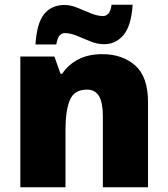

<svg xmlns="http://www.w3.org/2000/svg" viewBox="-20 -792 710 812"><path d="M412 -563Q498 -563 552 -515Q606 -467 606 -360V0H415V-302Q415 -357 399 -385Q383 -413 348 -413Q294 -413 275.5 -369Q257 -325 257 -242V0H66V-553H210L236 -480H243Q269 -519 311.5 -541Q354 -563 412 -563ZM130 -604Q136 -696 167.5 -733.5Q199 -771 253 -771Q278 -771 306.5 -759.5Q335 -748 363.5 -736Q392 -724 417 -724Q426 -724 436.5 -732.5Q447 -741 452 -772H541Q535 -682 502 -643.5Q469 -605 421 -605Q392 -605 362.5 -617Q333 -629 305.5 -640.5Q278 -652 253 -652Q244 -652 234 -644Q224 -636 218 -604Z"/></svg>

Font: Noto Sans Arabic Blk
Style: Regular
Weight: 900
Designer: Monotype Design Team, Nadine Chahine, Nizar Qandah and Khaled Hosny
Foundry: Monotype Imaging Inc.
Version: Version 2.012; ttfautohint (v1.8.4.7-5d5b)